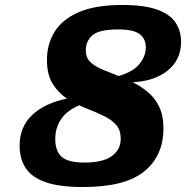

<svg xmlns="http://www.w3.org/2000/svg" viewBox="-20 -740 771 773"><path d="M638 -223Q638 -113 560.8 -50Q483.5 13 314 13Q218 13 162.2 -7Q106.5 -27 82.8 -64.2Q59 -101.5 59 -152.5Q59 -230 110 -277.5Q161 -325 249.5 -343Q215.5 -365.5 192.2 -402.2Q169 -439 169 -499.5Q169 -561.5 199.5 -611.5Q230 -661.5 296.8 -690.8Q363.5 -720 472 -720Q560.5 -720 612.2 -701.5Q664 -683 686.5 -649.5Q709 -616 709 -572Q709 -499 655.2 -456Q601.5 -413 514.5 -409Q546.5 -393 574.8 -369.8Q603 -346.5 620.5 -311Q638 -275.5 638 -223ZM325.5 -537Q325.5 -508 343.5 -490.5Q361.5 -473 391.5 -460.5Q421.5 -448 457.5 -434Q515 -450.5 541 -482Q567 -513.5 567 -550Q567 -583.5 542.5 -602.5Q518 -621.5 455 -621.5Q379.5 -621.5 352.5 -598.2Q325.5 -575 325.5 -537ZM202.5 -181.5Q202.5 -130 229.2 -107.8Q256 -85.5 319.5 -85.5Q393.5 -85.5 429.8 -111.2Q466 -137 466 -182Q466 -215 449 -235.5Q432 -256 402.8 -270.8Q373.5 -285.5 335.5 -300.5Q326.5 -304 317.2 -308Q308 -312 299 -316Q249 -295 225.8 -260Q202.5 -225 202.5 -181.5Z"/></svg>

Font: Newsreader 6pt
Style: Bold Italic
Weight: 700
Italic angle: -17°
Designer: Hugues Gentile
Foundry: Production Type
Version: Version 1.003; ttfautohint (v1.8.3)